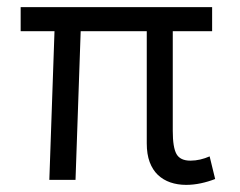

<svg xmlns="http://www.w3.org/2000/svg" viewBox="-20 -505 673 539"><path d="M502.5 14Q478.5 14 458.2 7Q438 0 423.2 -14Q408.5 -28 400.2 -50Q392 -72 392 -102.5V-417.5H206.5L192 0H118.5L133 -417.5H38V-485H575.5V-417.5H465V-137.5Q465 -91 475.5 -72.5Q486 -54 514.5 -54Q528.5 -54 542.2 -57.2Q556 -60.5 568.5 -66L584 -2.5Q565 5 544 9.5Q523 14 502.5 14Z"/></svg>

Font: Geologica Cursive ExtraLight
Style: Regular
Weight: 250
Designer: Sindre Bremnes, Frode Helland
Foundry: Monokrom Skriftforlag AS
Version: Version 1.010;gftools[0.9.28]